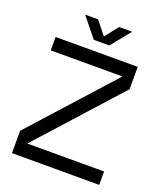

<svg xmlns="http://www.w3.org/2000/svg" viewBox="-158 -987 934 1091"><g transform="rotate(20 309.0 -441.0)"><path d="M45 0V-135.1L517.7 -659.4L524.6 -624H52.2V-705H548.8V-569.9L76.2 -45.6L71 -81H572.5V0ZM261.6 -764 166.6 -881.6H245L329 -776H288.6L372.3 -881.6H450.7L355.7 -764Z"/></g></svg>

Font: TikTok Sans Light
Style: Regular
Weight: 300
Version: Version 4.000